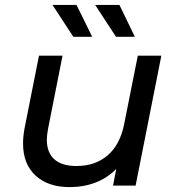

<svg xmlns="http://www.w3.org/2000/svg" viewBox="-20 -757 717 783"><path d="M638 -530 533 0H441L454 -68Q418 -31 369.5 -12.5Q321 6 264 6Q176 6 125 -41Q74 -88 74 -172Q74 -200 80 -233L139 -530H235L176 -232Q171 -205 171 -187Q171 -135 201.5 -107.5Q232 -80 292 -80Q368 -80 418.5 -123Q469 -166 486 -249L542 -530ZM194 -737H292L356 -607H279ZM368 -737H467L530 -607H453Z"/></svg>

Font: Idrija
Style: Italic
Weight: 500
Italic angle: -11.3°
Designer: Julieta Ulanovsky
Foundry: Julieta Ulanovsky
Version: Version 7.200